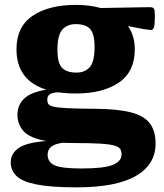

<svg xmlns="http://www.w3.org/2000/svg" viewBox="-20 -552 686 804"><path d="M297.5 -160.5Q257.5 -160.5 224 -165.5Q197.5 -164 187.8 -156.8Q178 -149.5 178 -135Q178 -124 182.2 -116.8Q186.5 -109.5 204.8 -105.2Q223 -101 263.2 -99Q303.5 -97 375.5 -96.5Q471 -96 527 -81.8Q583 -67.5 607.2 -35.8Q631.5 -4 631.5 49.5Q631.5 136.5 549.5 184.5Q467.5 232.5 301 232.5Q192 232.5 132 220.2Q72 208 48.5 184.5Q25 161 25 128Q25 91 57.8 68Q90.5 45 173.5 38.5Q104 26 78.5 -3Q53 -32 53 -71.5Q53 -112 81 -139Q109 -166 174 -176.5Q49 -215.5 49 -346Q49 -440 116.5 -485.8Q184 -531.5 297.5 -531.5Q355 -531.5 401.5 -518.5Q440 -519 480.8 -519.8Q521.5 -520.5 555.2 -521.2Q589 -522 606.5 -522Q621 -522 624.8 -515.5Q628.5 -509 628.5 -486.5Q628.5 -450 624.8 -438.2Q621 -426.5 612.5 -426.5Q604.5 -426.5 583 -430Q561.5 -433.5 516 -443Q544.5 -401.5 544.5 -346Q544.5 -251.5 477.5 -206Q410.5 -160.5 297.5 -160.5ZM301 -248Q335 -248 355.5 -270.5Q376 -293 376 -355.5Q376 -410.5 357.2 -430.8Q338.5 -451 297 -451Q262 -451 241.2 -428.2Q220.5 -405.5 220.5 -343Q220.5 -288 239.8 -268Q259 -248 301 -248ZM179.5 95.5Q179.5 127 208.5 140.2Q237.5 153.5 321.5 153.5Q415.5 153.5 452.2 138.5Q489 123.5 489 94.5Q489 81.5 483.8 72.5Q478.5 63.5 459.5 57.8Q440.5 52 400 49.5Q359.5 47 289.5 47Q264 47 241 46Q207.5 51 193.5 63.2Q179.5 75.5 179.5 95.5Z"/></svg>

Font: Newsreader 6pt
Style: Bold
Weight: 700
Designer: Hugues Gentile
Foundry: Production Type
Version: Version 1.003; ttfautohint (v1.8.3)